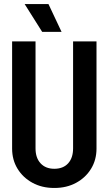

<svg xmlns="http://www.w3.org/2000/svg" viewBox="-20 -915 538 951"><path d="M342 -710H458V-179Q458 -123 431 -79Q404 -35 357 -9.5Q310 16 250 16H249H248Q188 16 141 -9.5Q94 -35 67 -79Q40 -123 40 -179V-710H156V-180Q156 -133 181 -106Q206 -79 249 -79Q293 -79 317.5 -106Q342 -133 342 -180ZM285 -757H189L102 -895H220Z"/></svg>

Font: Akshar Medium
Style: Regular
Weight: 500
Designer: Tall Chai
Foundry: Tall Chai
Version: Version 1.000